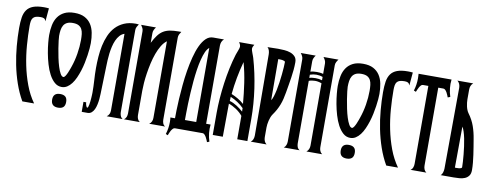

<svg xmlns="http://www.w3.org/2000/svg" viewBox="-62 -998 3506 1367"><g transform="rotate(10 1691.0 -314.5)"><path d="M190.9 -590.3Q185.5 -605.5 176.3 -609.6Q167 -613.8 152.8 -613.8Q131.3 -613.8 118.2 -609.6Q105 -605.5 97.7 -596.2Q90.3 -586.9 87.9 -572.5Q85.4 -558.1 85.4 -537.6Q85.4 -472.2 90.8 -400.4Q96.2 -328.6 110.6 -257.6Q125 -186.5 149.7 -120.4Q174.3 -54.2 212.9 0H127.9Q96.2 -55.2 74.5 -118.2Q52.7 -181.2 39.6 -247.1Q26.4 -313 20.5 -380.1Q14.6 -447.3 14.6 -510.3Q14.6 -554.2 19.8 -587.2Q24.9 -620.1 40.8 -642.3Q56.6 -664.6 86.2 -675.8Q115.7 -687 164.6 -687Q173.3 -687 181.6 -686.5Q189.9 -686 199.2 -685.1Z M385.3 0Q334.5 0 334.5 -49.8Q334.5 -98.6 385.3 -98.6Q410.2 -98.6 423.1 -86.9Q436 -75.2 436 -49.8Q436 -23.4 423.1 -11.7Q410.2 0 385.3 0ZM385.3 -685.1Q430.2 -685.1 459.2 -669.7Q488.3 -654.3 505.4 -628.2Q522.5 -602.1 529.3 -567.1Q536.1 -532.2 536.1 -493.2Q536.1 -477.5 534.2 -454.3Q532.2 -431.2 528.3 -404.1Q524.4 -377 518.3 -347.7Q512.2 -318.4 503.2 -290Q494.1 -261.7 482.7 -236.1Q471.2 -210.4 456.5 -191.2Q441.9 -171.9 424.1 -160.6Q406.2 -149.4 385.3 -149.4Q356 -149.4 333.5 -169.2Q311 -189 294.2 -220.7Q277.3 -252.4 265.9 -291.5Q254.4 -330.6 247.3 -369.4Q240.2 -408.2 237.1 -442.4Q233.9 -476.6 233.9 -498Q233.9 -536.6 241 -570.8Q248 -605 265.6 -630.4Q283.2 -655.8 312.3 -670.4Q341.3 -685.1 385.3 -685.1ZM463.4 -502.9Q463.4 -525.4 461.2 -545.4Q459 -565.4 451.2 -580.3Q443.4 -595.2 427.7 -603.8Q412.1 -612.3 385.3 -612.3Q359.4 -612.3 343.5 -604Q327.6 -595.7 319.1 -581.1Q310.5 -566.4 307.6 -546.9Q304.7 -527.3 304.7 -504.9Q304.7 -496.1 307.4 -471.7Q310.1 -447.3 315.2 -415.8Q320.3 -384.3 327.4 -350.1Q334.5 -315.9 343.5 -287.4Q352.5 -258.8 363 -240.2Q373.5 -221.7 385.3 -221.7Q392.1 -221.7 399.4 -232.9Q406.7 -244.1 412.8 -258.3Q418.9 -272.5 423.8 -286.1Q428.7 -299.8 430.2 -304.2Q446.3 -350.1 454.8 -402.1Q463.4 -454.1 463.4 -502.9Z M556.2 0 559.6 -1H557.1V-72.3H577.1Q576.7 -69.3 577.6 -63.2Q578.6 -57.1 580.6 -51.3Q582.5 -45.4 585.2 -40.8Q587.9 -36.1 590.8 -36.1Q594.2 -36.1 596.9 -43.2Q599.6 -50.3 601.6 -61Q603.5 -71.8 605 -85Q606.4 -98.1 607.2 -110.6Q607.9 -123 608.4 -133.1Q608.9 -143.1 608.9 -147.5Q608.9 -192.4 606 -236.6Q603 -280.8 603 -325.7Q603 -364.3 606 -406Q608.9 -447.8 617.4 -487.8Q626 -527.8 641.6 -563.7Q657.2 -599.6 682.4 -626.5Q707.5 -653.3 743.4 -669.2Q779.3 -685.1 828.6 -685.1L849.6 -683.6Q842.8 -674.3 837.2 -663.3Q831.5 -652.3 831.5 -639.6V-46.4Q831.5 -33.2 836.2 -20.5Q840.8 -7.8 853 0H737.8Q750 -8.3 755.4 -20.3Q760.7 -32.2 760.7 -46.4V-600.1Q741.2 -593.8 727.1 -577.9Q712.9 -562 703.4 -540.5Q693.8 -519 688 -493.7Q682.1 -468.3 679 -443.1Q675.8 -418 674.8 -394.8Q673.8 -371.6 673.3 -354.5L668 -175.3Q667.5 -165 667.2 -147.9Q667 -130.9 665 -111.3Q663.1 -91.8 658.9 -72Q654.8 -52.2 647.2 -36.1Q639.6 -20 627.9 -10Q616.2 0 599.1 0Z M862.8 0Q874.5 -8.3 879.2 -20.8Q883.8 -33.2 883.8 -46.4V-639.6Q883.8 -652.3 878.4 -663.3Q873 -674.3 866.2 -683.6H973.6Q966.3 -674.3 960.9 -663.3Q955.6 -652.3 955.6 -639.6V-569.3Q972.7 -603 989.3 -625.2Q1005.9 -647.5 1026.4 -660.4Q1046.9 -673.3 1074 -678.5Q1101.1 -683.6 1138.7 -683.6H1156.7Q1149.9 -674.3 1144.3 -663.3Q1138.7 -652.3 1138.7 -639.6V-46.4Q1138.7 -33.2 1143.1 -20.5Q1147.5 -7.8 1160.2 0H1044.9Q1057.1 -8.3 1062.3 -20.3Q1067.4 -32.2 1067.4 -46.4V-600.1Q1046.4 -585 1030 -557.9Q1013.7 -530.8 1001.2 -496.8Q988.8 -462.9 980.2 -424.8Q971.7 -386.7 966.1 -349.9Q960.4 -313 958 -279.8Q955.6 -246.6 955.6 -223.1V-46.4Q955.6 -33.2 960.4 -20.5Q965.3 -7.8 977.1 0Z M1465.3 -683.6Q1454.1 -674.3 1449.2 -661.6Q1444.3 -648.9 1444.3 -634.8V-70.3H1476.6Q1473.1 -39.6 1476.3 -8.8Q1479.5 22 1489.3 51.3L1473.1 57.6Q1470.7 51.8 1466.8 42Q1462.9 32.2 1457.5 22.9Q1452.1 13.7 1445.6 6.8Q1439 0 1431.6 0H1231Q1223.1 0 1216.6 6.8Q1210 13.7 1204.6 22.9Q1199.2 32.2 1195.3 42Q1191.4 51.8 1189.5 57.6L1174.3 51.3Q1181.2 29.3 1184.6 7.6Q1188 -14.2 1188 -37.6Q1188 -45.9 1187.5 -54Q1187 -62 1186 -70.3H1219.2Q1219.2 -90.3 1220 -127.4Q1220.7 -164.6 1223.6 -211.7Q1226.6 -258.8 1231.4 -311.8Q1236.3 -364.7 1244.9 -417.2Q1253.4 -469.7 1265.9 -517.8Q1278.3 -565.9 1295.4 -602.8Q1312.5 -639.6 1335.2 -661.6Q1357.9 -683.6 1387.2 -683.6ZM1372.6 -70.3V-605.5Q1357.9 -594.7 1346.9 -570.1Q1335.9 -545.4 1327.4 -511.5Q1318.8 -477.5 1312.7 -436.8Q1306.6 -396 1302.7 -353.3Q1298.8 -310.5 1296.4 -267.8Q1293.9 -225.1 1292.7 -187.5Q1291.5 -149.9 1291.3 -119.4Q1291 -88.9 1291 -70.3Z M1684.6 -683.6Q1679.7 -676.8 1676.3 -668.7Q1672.9 -660.6 1672.9 -652.3Q1672.9 -647.9 1675.5 -639.6Q1678.2 -631.3 1681.6 -622.1Q1685.1 -612.8 1688.5 -603.8Q1691.9 -594.7 1693.4 -589.4Q1723.1 -486.8 1739 -376.7Q1754.9 -266.6 1754.9 -160.2V0H1681.6V-168.9Q1673.3 -179.7 1661.1 -190.7Q1648.9 -201.7 1634.8 -211.2Q1620.6 -220.7 1606 -228Q1591.3 -235.4 1579.1 -239.3Q1579.1 -178.7 1578.1 -119.6Q1577.1 -60.5 1577.1 0H1504.4V-160.2Q1504.4 -210 1508.5 -265.4Q1512.7 -320.8 1520.5 -377.2Q1528.3 -433.6 1539.8 -487.8Q1551.3 -542 1565.9 -589.4Q1567.4 -594.2 1570.8 -603Q1574.2 -611.8 1577.6 -621.1Q1581.1 -630.4 1583.7 -638.4Q1586.4 -646.5 1586.4 -650.9Q1586.4 -660.2 1583 -668.5Q1579.6 -676.8 1574.7 -683.6ZM1678.2 -254.9Q1671.9 -329.1 1661.1 -403.1Q1650.4 -477.1 1630.4 -548.8Q1614.3 -489.7 1603.3 -430.4Q1592.3 -371.1 1586.4 -310.5Q1611.3 -300.3 1634.5 -286.6Q1657.7 -272.9 1678.2 -254.9ZM1583.5 -289.6Q1583.5 -273.9 1582 -259.3Q1595.7 -255.9 1608.9 -249.5Q1622.1 -243.2 1634.8 -235.1Q1647.5 -227.1 1659.2 -218Q1670.9 -209 1681.6 -199.7Q1680.7 -206.1 1680.7 -212.6Q1680.7 -219.2 1680.7 -225.1Q1638.7 -266.6 1583.5 -289.6Z M1993.7 -611.3Q1993.7 -584 1991 -555.9Q1988.3 -527.8 1984.1 -499.5Q1980 -471.2 1975.1 -443.4Q1970.2 -415.5 1965.8 -388.7Q1961.4 -363.3 1956.1 -341.1Q1950.7 -318.8 1942.6 -297.9Q1934.6 -276.9 1923.6 -256.8Q1912.6 -236.8 1897.9 -216.3Q1891.6 -207 1886.7 -194.6Q1881.8 -182.1 1878.7 -168.9Q1875.5 -155.8 1873.8 -142.6Q1872.1 -129.4 1872.1 -118.7V-47.9Q1872.1 -34.2 1877.2 -21.2Q1882.3 -8.3 1893.6 0H1779.3Q1790.5 -8.3 1795.4 -21.2Q1800.3 -34.2 1800.3 -47.9L1797.4 -632.8Q1797.4 -646.5 1793.7 -660.4Q1790 -674.3 1779.3 -683.6Q1798.8 -683.6 1818.1 -684.3Q1837.4 -685.1 1857.4 -685.1Q1877.9 -685.1 1901.6 -683.3Q1925.3 -681.6 1945.8 -674.3Q1966.3 -667 1980 -652.3Q1993.7 -637.7 1993.7 -611.3ZM1871.1 -315.9Q1878.9 -326.2 1885.5 -347.4Q1892.1 -368.7 1897.7 -395.3Q1903.3 -421.9 1907.5 -451.9Q1911.6 -481.9 1914.6 -510Q1917.5 -538.1 1918.9 -561.8Q1920.4 -585.4 1920.4 -600.1Q1920.4 -605 1913.8 -607.7Q1907.2 -610.4 1898.7 -611.6Q1890.1 -612.8 1881.8 -612.8Q1873.5 -612.8 1870.1 -612.8Z M2018.1 0Q2029.3 -8.3 2033.9 -20.8Q2038.6 -33.2 2038.6 -46.4V-639.6Q2038.6 -652.3 2033.2 -663.3Q2027.8 -674.3 2020.5 -683.6H2128.4Q2121.1 -674.3 2116 -663.3Q2110.8 -652.3 2110.8 -639.6V-564.5Q2122.1 -567.9 2133.5 -569.1Q2145 -570.3 2157.2 -570.3Q2168.5 -570.3 2180.2 -569.1Q2191.9 -567.9 2203.1 -564.5V-639.6Q2203.1 -652.3 2197.5 -663.3Q2191.9 -674.3 2184.6 -683.6H2293Q2285.6 -674.3 2279.8 -663.3Q2273.9 -652.3 2273.9 -639.6V-46.4Q2273.9 -33.2 2278.8 -20.8Q2283.7 -8.3 2295.4 0H2181.6Q2192.9 -8.3 2198 -20.8Q2203.1 -33.2 2203.1 -46.4V-496.6Q2179.2 -505.9 2155.3 -505.9Q2144 -505.9 2132.6 -503.9Q2121.1 -502 2110.8 -498V-46.4Q2110.8 -33.2 2115.2 -20.5Q2119.6 -7.8 2132.3 0ZM2203.1 -542.5Q2181.2 -550.8 2157.2 -550.8Q2134.3 -550.8 2110.8 -542.5V-519.5Q2121.1 -522.9 2133.1 -524.2Q2145 -525.4 2156.2 -525.4Q2179.7 -525.4 2203.1 -518.6Z M2471.7 0Q2420.9 0 2420.9 -49.8Q2420.9 -98.6 2471.7 -98.6Q2496.6 -98.6 2509.5 -86.9Q2522.5 -75.2 2522.5 -49.8Q2522.5 -23.4 2509.5 -11.7Q2496.6 0 2471.7 0ZM2471.7 -685.1Q2516.6 -685.1 2545.7 -669.7Q2574.7 -654.3 2591.8 -628.2Q2608.9 -602.1 2615.7 -567.1Q2622.6 -532.2 2622.6 -493.2Q2622.6 -477.5 2620.6 -454.3Q2618.7 -431.2 2614.7 -404.1Q2610.8 -377 2604.7 -347.7Q2598.6 -318.4 2589.6 -290Q2580.6 -261.7 2569.1 -236.1Q2557.6 -210.4 2543 -191.2Q2528.3 -171.9 2510.5 -160.6Q2492.7 -149.4 2471.7 -149.4Q2442.4 -149.4 2419.9 -169.2Q2397.5 -189 2380.6 -220.7Q2363.8 -252.4 2352.3 -291.5Q2340.8 -330.6 2333.7 -369.4Q2326.7 -408.2 2323.5 -442.4Q2320.3 -476.6 2320.3 -498Q2320.3 -536.6 2327.4 -570.8Q2334.5 -605 2352.1 -630.4Q2369.6 -655.8 2398.7 -670.4Q2427.7 -685.1 2471.7 -685.1ZM2549.8 -502.9Q2549.8 -525.4 2547.6 -545.4Q2545.4 -565.4 2537.6 -580.3Q2529.8 -595.2 2514.2 -603.8Q2498.5 -612.3 2471.7 -612.3Q2445.8 -612.3 2429.9 -604Q2414.1 -595.7 2405.5 -581.1Q2397 -566.4 2394 -546.9Q2391.1 -527.3 2391.1 -504.9Q2391.1 -496.1 2393.8 -471.7Q2396.5 -447.3 2401.6 -415.8Q2406.7 -384.3 2413.8 -350.1Q2420.9 -315.9 2429.9 -287.4Q2439 -258.8 2449.5 -240.2Q2460 -221.7 2471.7 -221.7Q2478.5 -221.7 2485.8 -232.9Q2493.2 -244.1 2499.3 -258.3Q2505.4 -272.5 2510.3 -286.1Q2515.1 -299.8 2516.6 -304.2Q2532.7 -350.1 2541.3 -402.1Q2549.8 -454.1 2549.8 -502.9Z M2821.8 -590.3Q2816.4 -605.5 2807.1 -609.6Q2797.9 -613.8 2783.7 -613.8Q2762.2 -613.8 2749 -609.6Q2735.8 -605.5 2728.5 -596.2Q2721.2 -586.9 2718.8 -572.5Q2716.3 -558.1 2716.3 -537.6Q2716.3 -472.2 2721.7 -400.4Q2727.1 -328.6 2741.5 -257.6Q2755.9 -186.5 2780.5 -120.4Q2805.2 -54.2 2843.8 0H2758.8Q2727.1 -55.2 2705.3 -118.2Q2683.6 -181.2 2670.4 -247.1Q2657.2 -313 2651.4 -380.1Q2645.5 -447.3 2645.5 -510.3Q2645.5 -554.2 2650.6 -587.2Q2655.8 -620.1 2671.6 -642.3Q2687.5 -664.6 2717 -675.8Q2746.6 -687 2795.4 -687Q2804.2 -687 2812.5 -686.5Q2820.8 -686 2830.1 -685.1Z M2934.1 0Q2946.3 -7.8 2950.9 -20.5Q2955.6 -33.2 2955.6 -46.4V-610.4H2916.5Q2908.7 -610.4 2902.3 -603.5Q2896 -596.7 2890.9 -587.6Q2885.7 -578.6 2881.8 -569.1Q2877.9 -559.6 2875.5 -553.7L2859.9 -560.1Q2866.7 -581.5 2870.1 -604Q2873.5 -626.5 2873.5 -649.9Q2873.5 -658.2 2873 -666.7Q2872.6 -675.3 2872.1 -683.6H3110.4Q3106.4 -652.8 3109.9 -621.3Q3113.3 -589.8 3123 -560.1L3105.5 -553.7Q3103 -559.6 3099.4 -569.1Q3095.7 -578.6 3090.6 -587.6Q3085.4 -596.7 3078.9 -603.5Q3072.3 -610.4 3064.5 -610.4H3027.3V-46.4Q3027.3 -33.2 3032.2 -20.5Q3037.1 -7.8 3048.8 0Z M3246.1 -564.5Q3246.1 -553.2 3247.6 -540.3Q3249 -527.3 3252 -514.2Q3254.9 -501 3259.8 -489Q3264.6 -477.1 3271.5 -467.8Q3300.8 -428.2 3316.2 -384.5Q3331.5 -340.8 3338.9 -292.5Q3343.3 -266.1 3347.9 -238.5Q3352.5 -210.9 3356.4 -183.1Q3360.4 -155.3 3363 -127.7Q3365.7 -100.1 3365.7 -73.7Q3365.7 -47.9 3354.7 -33Q3343.8 -18.1 3326.4 -10.7Q3309.1 -3.4 3287.8 -1.7Q3266.6 0 3246.1 0H3151.9Q3162.1 -7.8 3166.5 -22.9Q3170.9 -38.1 3170.9 -50.3L3174.3 -635.3Q3174.3 -649.4 3168.9 -662.4Q3163.6 -675.3 3152.8 -683.6H3267.1Q3255.9 -674.3 3251 -661.9Q3246.1 -649.4 3246.1 -635.3ZM3242.7 -70.3Q3246.6 -70.3 3254.9 -70.1Q3263.2 -69.8 3271.7 -70.8Q3280.3 -71.8 3286.6 -74.5Q3293 -77.1 3293 -82.5Q3293 -98.1 3291.5 -122.1Q3290 -146 3287.4 -173.6Q3284.7 -201.2 3280.8 -230.5Q3276.9 -259.8 3271.5 -286.1Q3266.1 -312.5 3259.3 -333.7Q3252.4 -355 3244.6 -367.2Z"/></g></svg>

Font: XAYAX
Style: Regular
Weight: 400
Designer: Peter Wiegel
Foundry: Peter Wiegel
Version: Version 1.000 2009 initial release